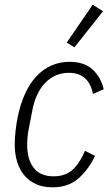

<svg xmlns="http://www.w3.org/2000/svg" viewBox="-20 -788 476 820"><path d="M205 12Q164 12 134 -1.5Q104 -15 83.5 -39.5Q63 -64 53 -97.5Q43 -131 43 -171Q43 -198 46.5 -229.5Q50 -261 56 -290Q67 -343 86.5 -386.5Q106 -430 134 -460.5Q162 -491 198 -507.5Q234 -524 277 -524Q340 -524 375.5 -491Q411 -458 423 -407L377 -387Q359 -477 274 -477Q214 -477 172.5 -433.5Q131 -390 117 -311L100 -223Q98 -209 97 -195.5Q96 -182 96 -171Q96 -107 124 -71Q152 -35 209 -35Q260 -35 291 -64Q322 -93 343 -144L386 -122Q355 -59 312 -23.5Q269 12 205 12ZM298 -586 265 -606 376 -768 420 -740Z"/></svg>

Font: IBM Plex Sans Cond Light
Style: Italic
Weight: 300
Width: 3
Italic angle: -11°
Designer: Mike Abbink, Paul van der Laan, Pieter van Rosmalen
Foundry: Bold Monday
Version: Version 1.3